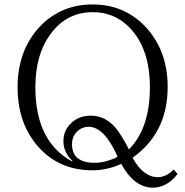

<svg xmlns="http://www.w3.org/2000/svg" viewBox="-20 -760 841 875"><path d="M789.1 33.2Q740.7 95.2 676.3 95.2Q592.3 95.2 532.2 -13.2Q469.2 16.1 400.9 16.1Q259.8 16.1 167 -77.6Q60.1 -186.5 60.1 -362.8Q60.1 -534.7 167 -644.5Q262.2 -739.7 402.3 -739.7Q541 -739.7 636.2 -645Q744.1 -535.2 744.1 -363.8Q744.1 -154.3 584 -41Q633.3 47.4 699.2 47.4Q737.3 47.4 772 12.2ZM567.9 -79.1Q663.1 -176.8 663.1 -361.8Q663.1 -541.5 567.9 -636.7Q500 -704.6 403.3 -704.6Q281.2 -704.6 208 -601.6Q141.1 -509.3 141.1 -361.8Q141.1 -115.2 309.1 -23.9L310.1 -26.9Q269 -64.9 269 -116.7Q269 -164.1 302.2 -196.8Q337.9 -232.9 394 -232.9Q456.5 -232.9 502.9 -182.1Q527.8 -154.8 567.9 -79.1ZM515.1 -47.9Q455.1 -182.1 384.3 -182.1Q353 -182.1 331.1 -160.2Q308.1 -137.2 308.1 -103Q308.1 -18.1 411.1 -18.1Q444.3 -18.1 477.1 -29.3Q517.1 -42.5 515.1 -47.9Z"/></svg>

Font: I.Ming
Style: Regular
Weight: 400
Designer: Ichiten Fonts Project
Version: Version 5.10 Mar 24, 2018